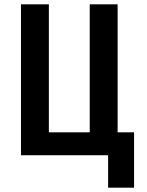

<svg xmlns="http://www.w3.org/2000/svg" viewBox="-20 -718 680 888"><path d="M480 0H77V-698H206V-106H395V-698H524V-106H600V150H480Z"/></svg>

Font: Writer SemiBold
Style: Regular
Weight: 600
Monospace: yes
Designer: Mike Abbink, Paul van der Laan, Pieter van Rosmalen
Foundry: Bold Monday
Version: Version 2.001 2020